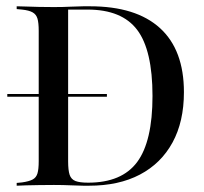

<svg xmlns="http://www.w3.org/2000/svg" viewBox="-20 -591 648 611"><path d="M3.2 -283.1V-291.9H320.2V-283.1ZM245.2 0Q231.5 0 206.5 -1.2Q181.5 -2.4 151.6 -2.4Q126.6 -2.4 104 -2Q81.5 -1.6 63.3 -1.2Q45.2 -0.8 33.1 0V-8.9L50 -10.5Q72.6 -13.7 83.9 -19.8Q95.2 -25.8 99.2 -39.1Q103.2 -52.4 103.2 -78.2V-492.7Q103.2 -518.5 99.2 -531.9Q95.2 -545.2 83.9 -551.6Q72.6 -558.1 50 -560.5L33.1 -562.1V-571Q45.2 -571 63.3 -570.2Q81.5 -569.4 104 -569Q126.6 -568.5 151.6 -568.5Q181.5 -568.5 206.5 -569.8Q231.5 -571 245.2 -571H266.1Q412.9 -571 489.1 -501.6Q565.3 -432.3 565.3 -297.6Q565.3 -204 529 -137.5Q492.7 -71 425.4 -35.5Q358.1 0 262.9 0ZM260.5 -9.7Q367.7 -9.7 416.5 -75.4Q465.3 -141.1 465.3 -285.5Q465.3 -431.5 416.5 -496Q367.7 -560.5 258.9 -560.5H196.8V-77.4Q196.8 -49.2 201.6 -34.7Q206.5 -20.2 220.2 -14.9Q233.9 -9.7 260.5 -9.7Z"/></svg>

Font: Playfair 144pt SemiCondensed Medium
Style: Regular
Weight: 500
Width: 4
Designer: Claus Eggers Sørensen
Foundry: Claus Eggers Sørensen
Version: Version 2.203